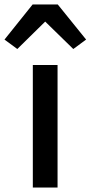

<svg xmlns="http://www.w3.org/2000/svg" viewBox="-63 -834 403 854"><path d="M82 -814H194L320 -658L263 -616L138 -738L14 -616L-43 -658ZM193 0H83V-545H193Z"/></svg>

Font: IBM Plex Sans JP Medm
Style: Regular
Weight: 500
Designer: Mike Abbink; Paul van der Laan; Pieter van Rosmalen; Wujin Sim; Yejin Wi; Jinhee Kim; Boomi Park; Yona Kim; Kichan Ma
Foundry: Sandoll Inc.
Version: Version 1.002